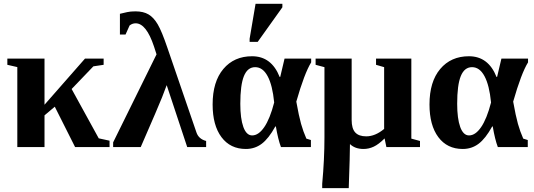

<svg xmlns="http://www.w3.org/2000/svg" viewBox="-20 -763 2769 996"><path d="M517.6 -459V-426.8L464.4 -418.9L351.6 -301.3L492.2 -45.4L548.3 -33.2V0H369.6L264.2 -209.5L210.9 -164.6V0H69.8V-415L18.1 -426.8V-459H210.9V-219.7L420.9 -459Z M566.9 0V-24.4L792 -481L778.8 -522Q738.8 -642.1 683.6 -642.1Q666.5 -642.1 652.3 -630.9L631.3 -584H602.1V-691.4Q612.8 -693.8 621.8 -696Q630.9 -698.2 639.9 -700.2Q648.9 -702.1 658.9 -703.1Q668.9 -704.1 682.6 -704.1Q723.6 -704.1 750.5 -688.2Q777.3 -672.4 798.3 -636.5Q819.3 -600.6 847.7 -517.1L999 -76.2Q1010.3 -42 1049.3 -31.7V0H951.2L844.7 -321.3Q836.4 -298.8 820.8 -258.5Q805.2 -218.3 710 0Z M1255.4 9.8Q1174.8 9.8 1128.9 -51.5Q1083 -112.8 1083 -221.2Q1083 -339.4 1138.7 -405.3Q1194.3 -471.2 1287.6 -471.2Q1388.2 -471.2 1430.7 -363.8H1433.6L1456.1 -459H1594.2V-439.5Q1559.1 -382.8 1517.1 -235.8Q1530.3 -161.6 1541.7 -120.8Q1553.2 -80.1 1569.3 -43.9L1592.8 -36.6V0H1437.5Q1422.4 -40 1411.1 -106.9H1408.2Q1373.5 -43.9 1337.6 -17.1Q1301.8 9.8 1255.4 9.8ZM1303.7 -414.6Q1264.2 -414.6 1245.4 -368.4Q1226.6 -322.3 1226.6 -224.6Q1226.6 -147.9 1242.4 -104.2Q1258.3 -60.5 1288.1 -60.5Q1321.3 -60.5 1350.8 -103.5Q1380.4 -146.5 1402.3 -231.4Q1393.6 -320.8 1368.4 -367.7Q1343.3 -414.6 1303.7 -414.6ZM1274.9 -545.9V-562L1305.7 -743.2H1444.8V-725.1L1316.9 -545.9Z M1975.1 -44.9Q1944.3 -14.2 1918.7 -2.2Q1893.1 9.8 1865.7 9.8Q1821.8 9.8 1795.4 -15.6Q1795.4 38.1 1789.1 212.9H1651.4V190.9Q1663.1 64 1663.1 -50.3V-414.6L1617.2 -426.8V-459H1804.2V-140.6Q1804.2 -96.2 1822.8 -75.9Q1841.3 -55.7 1879.9 -55.7Q1926.3 -55.7 1972.7 -94.2V-414.6L1930.7 -426.8V-459H2113.8V-43.9L2158.7 -31.7V0H1984.4Z M2380.4 9.8Q2299.8 9.8 2253.9 -51.5Q2208 -112.8 2208 -221.2Q2208 -339.4 2263.7 -405.3Q2319.3 -471.2 2412.6 -471.2Q2513.2 -471.2 2555.7 -363.8H2558.6L2581.1 -459H2719.2V-439.5Q2684.1 -382.8 2642.1 -235.8Q2655.3 -161.6 2666.7 -120.8Q2678.2 -80.1 2694.3 -43.9L2717.8 -36.6V0H2562.5Q2547.4 -40 2536.1 -106.9H2533.2Q2498.5 -43.9 2462.6 -17.1Q2426.8 9.8 2380.4 9.8ZM2428.7 -414.6Q2389.2 -414.6 2370.4 -368.4Q2351.6 -322.3 2351.6 -224.6Q2351.6 -147.9 2367.4 -104.2Q2383.3 -60.5 2413.1 -60.5Q2446.3 -60.5 2475.8 -103.5Q2505.4 -146.5 2527.3 -231.4Q2518.6 -320.8 2493.4 -367.7Q2468.3 -414.6 2428.7 -414.6Z"/></svg>

Font: Tinos
Style: Bold
Weight: 700
Designer: Steve Matteson
Foundry: Monotype Imaging Inc.
Version: Version 1.23